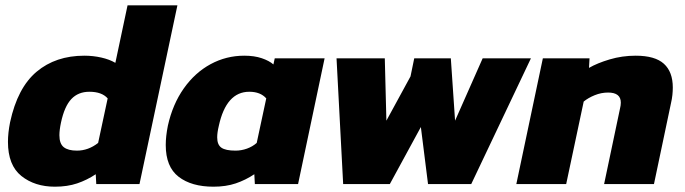

<svg xmlns="http://www.w3.org/2000/svg" viewBox="-20 -694 2583 724"><path d="M187 10Q111 10 60.5 -30.5Q10 -71 10 -159Q10 -176 12 -194.5Q14 -213 18 -233Q46 -363 118 -423.5Q190 -484 298 -484Q331 -484 362 -477Q393 -470 415 -457L461 -674H649L506 0H343L341 -37Q308 -15 271 -2.5Q234 10 187 10ZM270 -126Q313 -126 350 -155L386 -323Q364 -348 317 -348Q275 -348 249 -320.5Q223 -293 210 -232Q204 -204 204 -184Q204 -152 220.5 -139Q237 -126 270 -126Z M785 10Q702 10 653.5 -27.5Q605 -65 605 -147Q605 -164 607 -182Q609 -200 613 -220Q631 -301 673 -360.5Q715 -420 774 -452Q833 -484 901 -484Q939 -484 967 -474.5Q995 -465 1011 -451L1016 -474H1204L1104 0H941L939 -37Q906 -15 869 -2.5Q832 10 785 10ZM868 -126Q890 -126 911 -133.5Q932 -141 948 -155L984 -323Q962 -348 920 -348Q833 -348 805 -219Q799 -194 799 -176Q799 -148 815 -137Q831 -126 868 -126Z M1274 0 1249 -474H1431L1437 -239L1528 -406L1542 -474H1680L1696 -239L1800 -474H1982L1757 0H1594L1567 -215L1450 0Z M1927 0 2027 -474H2203L2201 -438Q2232 -456 2279 -470Q2326 -484 2377 -484Q2450 -484 2483.5 -453.5Q2517 -423 2517 -364Q2517 -351 2515.5 -336Q2514 -321 2510 -304L2446 0H2258L2318 -285Q2321 -297 2321 -307Q2321 -345 2273 -345Q2247 -345 2222.5 -335Q2198 -325 2181 -311L2115 0Z"/></svg>

Font: Kanit
Style: Bold Italic
Weight: 700
Italic angle: -12°
Designer: Katatrad Team
Foundry: CadsonDemak
Version: Version 2.000; ttfautohint (v1.8.3)